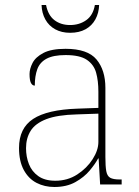

<svg xmlns="http://www.w3.org/2000/svg" viewBox="-20 -737 557 767"><path d="M197 10Q158 10 126 -6.5Q94 -23 75 -58Q56 -93 56 -146Q56 -225 112.5 -262Q169 -299 290 -303L373 -306V-371Q373 -414 364 -446.5Q355 -479 327 -498Q299 -517 242 -517Q193 -517 166 -502.5Q139 -488 129 -460.5Q119 -433 119 -395Q109 -395 103.5 -406Q98 -417 98 -441Q98 -462 110 -485.5Q122 -509 153.5 -525.5Q185 -542 242 -542Q330 -542 365.5 -499.5Q401 -457 401 -386V-110Q401 -73 404.5 -53.5Q408 -34 420 -27Q432 -20 459 -20H466V0H380L374 -104H372Q361 -83 338.5 -56Q316 -29 281 -9.5Q246 10 197 10ZM201 -15Q250 -15 288.5 -40Q327 -65 350 -101Q373 -137 373 -170V-283L287 -280Q209 -278 165 -261Q121 -244 102.5 -214.5Q84 -185 84 -145Q84 -111 95.5 -81.5Q107 -52 133 -33.5Q159 -15 201 -15ZM260 -606Q226 -606 200.5 -620Q175 -634 161 -659.5Q147 -685 146 -717H164Q172 -676 197.5 -656.5Q223 -637 260 -637Q297 -637 324.5 -656.5Q352 -676 359 -717H376Q375 -685 361 -659.5Q347 -634 321.5 -620Q296 -606 260 -606Z"/></svg>

Font: Noto Serif Thai Thin
Style: Regular
Weight: 250
Version: Version 2.001